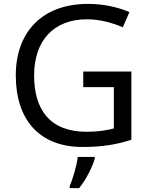

<svg xmlns="http://www.w3.org/2000/svg" viewBox="-20 -744 768 985"><path d="M407 -377V-297H564V-85C528 -76 487 -68 424 -68C232 -68 155 -186 155 -357C155 -535 255 -645 426 -645C494 -645 559 -626 610 -604L644 -682C583 -708 511 -724 431 -724C197 -724 61 -580 61 -357C61 -131 181 10 403 10C503 10 577 -2 654 -27V-377ZM466 70V61H379C374 104 353 176 338 209V221H386C422 178 457 106 466 70Z"/></svg>

Font: Noto Sans Gujarati UI
Style: Regular
Weight: 400
Designer: Jelle Bosma - Monotype Design Team, Universal Thirst
Foundry: Monotype Imaging Inc.
Version: Version 2.106